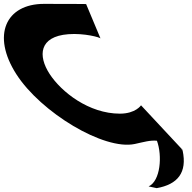

<svg xmlns="http://www.w3.org/2000/svg" viewBox="-275 -748 994 996"><path d="M346.9 -158.4C186.3 -158.4 43.1 -270.6 -18 -364.9C-78.6 -458.4 -72.8 -559 79.9 -570.6C161.6 -576.9 246.7 -554 246.6 -548L171.7 -727C171.7 -727 105.6 -727.9 -46.6 -727.9C-245.5 -727.9 -319.6 -564.7 -190.3 -363.2C-62.9 -164.6 264.5 33 424.1 -1.1C470.7 -11.1 503.8 -21.5 539.1 -17.9C567.5 59.1 557.9 190.5 495.9 219L537.8 228C646.9 208.7 696.8 147.2 672.4 33C669.4 30.1 666.5 27.4 663.6 24.7C669.8 28.5 673.7 31.4 675 32.5L456.6 -201.7C456.6 -201.7 428.5 -158.4 346.9 -158.4ZM675 32.5C675.3 32.8 675.4 32.9 675.4 33Z"/></svg>

Font: Hussar
Style: BdOpOblSeven
Weight: 700
Foundry: Cannot Into Space Fonts
Version: Version 2.00